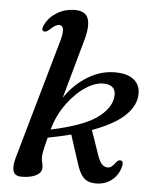

<svg xmlns="http://www.w3.org/2000/svg" viewBox="-52 -763 665 818"><g transform="rotate(5 280.0 -353.5)"><path d="M183.5 -577Q195 -617 191.5 -632.8Q188 -648.5 174.5 -648.5Q166.5 -648.5 157.2 -643.2Q148 -638 134.5 -625Q119 -611.5 110 -616Q98 -622 110.5 -646Q128 -679 161.5 -698.5Q195 -718 235 -718Q281 -718 292.2 -687Q303.5 -656 287.5 -597L216 -341Q255.5 -400 314.5 -435.5Q373.5 -471 439 -468Q489.5 -466 515.2 -441Q541 -416 535.5 -371.5Q529.5 -326.5 484.8 -286.8Q440 -247 352 -215L387 -113.5Q396.5 -85 406.5 -74Q416.5 -63 429.5 -62Q440.5 -60.5 449 -67.5Q457.5 -74.5 464 -83.5Q471 -93 476.2 -95.2Q481.5 -97.5 486 -96.5Q498.5 -93.5 494 -73.5Q485 -34.5 455.5 -11.5Q426 11.5 384.5 10.5Q352.5 9.5 334.8 -9Q317 -27.5 305 -68L266 -188Q220 -176 167 -166Q155.5 -121.5 152.8 -105.8Q150 -90 150 -80.5Q150 -67.5 153 -58.5Q156 -49.5 156 -36Q156 -15.5 132.8 -3Q109.5 9.5 70.5 9.5Q41 9.5 34.8 -11.5Q28.5 -32.5 39 -69.5ZM390.5 -416Q353.5 -419 310.5 -391.5Q267.5 -364 230.8 -314.2Q194 -264.5 176.5 -201.5Q310 -230 368 -270Q426 -310 434 -358.5Q443 -412 390.5 -416Z"/></g></svg>

Font: Fraunces 9pt S000
Style: Italic
Weight: 400
Italic angle: -16°
Version: Version 1.000; ttfautohint (v1.8.3)